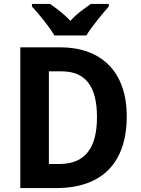

<svg xmlns="http://www.w3.org/2000/svg" viewBox="-20 -954 717 974"><path d="M256 -774H418C444 -817 499 -884 532 -921V-934H441C410 -912 369 -885 337 -848C304 -884 264 -913 234 -934H142V-921C177 -884 232 -816 256 -774ZM623 -364C623 -593 491 -714 285 -714H83V0H266C495 0 623 -126 623 -364ZM472 -360C472 -202 411 -122 280 -122H228V-592H293C410 -592 472 -521 472 -360Z"/></svg>

Font: Noto Sans Malayalam SemiCondensed
Style: Bold
Weight: 700
Width: 4
Designer: Jelle Bosma - Monotype Design Team
Foundry: Monotype Imaging Inc.
Version: Version 2.104